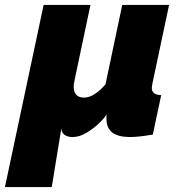

<svg xmlns="http://www.w3.org/2000/svg" viewBox="-69 -546 757 779"><path d="M108 -526H298L234 -223Q233 -216 231.5 -208.5Q230 -201 230 -195Q230 -150 272 -150Q282 -150 294.5 -154Q307 -158 323.5 -170Q340 -182 359 -204L427 -526H617L550 -210Q549 -204 548 -199Q547 -194 547 -189Q547 -161 585 -160L551 0Q521 5 498.5 7.5Q476 10 459 10Q411 10 387 -8Q363 -26 363 -63Q363 -68 363 -73Q363 -78 363 -82Q356 -68 333 -46Q310 -24 281.5 -7Q253 10 226 10Q204 10 192 0.5Q180 -9 180 -26L141 213H-49Z"/></svg>

Font: Raleway Thin Black
Style: Italic
Weight: 900
Italic angle: -12°
Version: Version 4.026